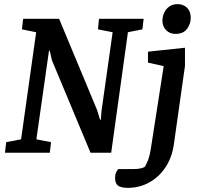

<svg xmlns="http://www.w3.org/2000/svg" viewBox="-20 -739 964 929"><path d="M4 0 10 -51 82 -65 155 -583 86 -597 92 -648H266L450 -206L464 -160H468L471 -201L525 -583L454 -597L459 -648H675L669 -597L599 -583L518 0H418L231 -448L221 -493H217L156 -65L227 -51L221 0ZM598 170Q566 170 551.5 159.5Q537 149 537 123Q537 103 544 91Q551 79 552 79H628Q649 79 663.5 75Q678 71 681 68Q686 60 695 39Q704 18 711 -27L772 -419L696 -436V-489L875 -508V-420L821 -39Q812 23 781 70Q750 117 702.5 143.5Q655 170 598 170ZM829 -575Q801 -575 783.5 -593.5Q766 -612 766 -639Q766 -658 774 -676.5Q782 -695 798.5 -707Q815 -719 840 -719Q867 -719 885 -701.5Q903 -684 903 -653Q903 -624 885 -599.5Q867 -575 829 -575Z"/></svg>

Font: Faustina Light SemiBold
Style: Italic
Weight: 600
Italic angle: -8°
Version: Version 1.200